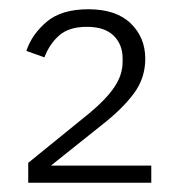

<svg xmlns="http://www.w3.org/2000/svg" viewBox="-20 -724 386 415"><path d="M307 -329H41V-372L174 -480Q209 -509 227 -535.5Q245 -562 245 -590V-598Q245 -628 225.5 -647Q206 -666 168 -666Q129 -666 108 -647.5Q87 -629 76 -600L37 -614Q49 -650 81 -677Q113 -704 171 -704Q231 -704 262.5 -673.5Q294 -643 294 -597Q294 -555 269 -521.5Q244 -488 199 -453L90 -366H307Z"/></svg>

Font: IBM Plex Sans KR Light
Style: Regular
Weight: 300
Designer: Mike Abbink; Paul van der Laan; Pieter van Rosmalen; Wujin Sim; Chorong Kim; Dohee Lee;
Foundry: Sandoll Inc.
Version: Version 1.001